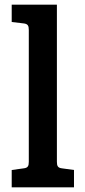

<svg xmlns="http://www.w3.org/2000/svg" viewBox="-20 -800 361 820"><path d="M223 -780H30V-706L81 -700C99 -698 103 -690 103 -672V-109C103 -91 99 -83 81 -81L30 -74V0H296V-74L245 -81C227 -83 223 -91 223 -109Z"/></svg>

Font: Enriqueta
Style: Bold
Weight: 700
Designer: Viviana Monsalve, Gustavo Ibarra
Foundry: Viviana Monsalve, Gustavo Ibarra
Version: Version 1.002